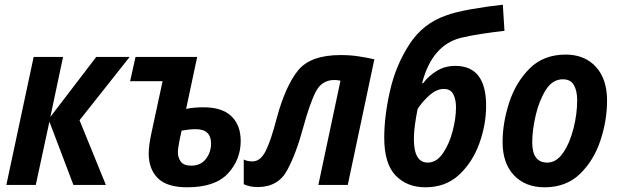

<svg xmlns="http://www.w3.org/2000/svg" viewBox="-20 -786 2633 816"><path d="M132 0 190 -269 292 0H430L318 -275L531 -544H389L194 -289L248 -544H123L7 0Z M1003 -187Q1003 -254 963.5 -292Q924 -330 845 -330Q802 -330 771 -323L818 -544H556L533 -441H671L623 -218Q618 -194 615 -172.5Q612 -151 612 -133Q612 -68 650.5 -29Q689 10 776 10Q894 10 948.5 -48.5Q1003 -107 1003 -187ZM736 -139Q736 -162 752 -231Q787 -237 812 -237Q877 -237 877 -176Q877 -139 855 -110.5Q833 -82 793 -82Q761 -82 748.5 -99Q736 -116 736 -139Z M1268 -242Q1297 -348 1322.5 -397Q1348 -446 1401 -446Q1414 -446 1427 -443L1333 0H1458L1571 -534Q1540 -541 1504.5 -546.5Q1469 -552 1427 -552Q1300 -552 1247 -487Q1194 -422 1157 -287Q1132 -190 1109.5 -145Q1087 -100 1053 -100Q1031 -100 1016 -108V-3Q1042 9 1075 9Q1162 9 1200.5 -62.5Q1239 -134 1268 -242Z M2046 -337Q2046 -506 1915 -506Q1871 -506 1836 -484.5Q1801 -463 1778 -432L1774 -433Q1816 -594 1938 -625Q1980 -635 2029.5 -642.5Q2079 -650 2124 -655L2117 -766Q2052 -759 1983.5 -747Q1915 -735 1875 -720Q1777 -686 1719.5 -597Q1662 -508 1637.5 -400Q1613 -292 1613 -201Q1613 -90 1661.5 -40Q1710 10 1788 10Q1874 10 1931 -43Q1988 -96 2017 -176Q2046 -256 2046 -337ZM1739 -195Q1739 -223 1743.5 -256Q1748 -289 1755 -323Q1773 -352 1804 -380Q1835 -408 1866 -408Q1895 -408 1906.5 -385.5Q1918 -363 1918 -330Q1918 -283 1903.5 -228Q1889 -173 1862 -134Q1835 -95 1798 -95Q1739 -95 1739 -195Z M2560 -359Q2560 -450 2512.5 -502Q2465 -554 2384 -554Q2290 -554 2231 -495Q2172 -436 2144 -350Q2116 -264 2116 -182Q2116 -92 2164.5 -41Q2213 10 2294 10Q2386 10 2444.5 -46.5Q2503 -103 2531.5 -188Q2560 -273 2560 -359ZM2242 -181Q2242 -232 2256.5 -295Q2271 -358 2299.5 -403.5Q2328 -449 2372 -449Q2405 -449 2419 -424.5Q2433 -400 2433 -360Q2433 -302 2417.5 -240.5Q2402 -179 2373.5 -137Q2345 -95 2306 -95Q2242 -95 2242 -181Z"/></svg>

Font: Noto Sans UI SemiCondensed
Style: Bold Italic
Weight: 700
Width: 4
Designer: Monotype Design Team
Foundry: Monotype Imaging Inc.
Version: 1.001